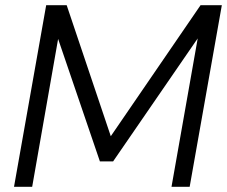

<svg xmlns="http://www.w3.org/2000/svg" viewBox="-20 -720 875 740"><path d="M34 0 158 -700H237L407 -195L753 -700H835L711 0H641L742 -572L416 -98H365L204 -570L104 0Z"/></svg>

Font: DM Sans 16pt Light
Style: Italic
Weight: 300
Italic angle: -10°
Version: Version 4.004;gftools[0.9.30]